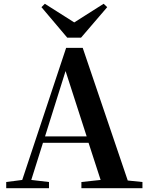

<svg xmlns="http://www.w3.org/2000/svg" viewBox="-20 -999 786 1019"><path d="M218 -979 200 -961 337 -799H410L549 -961L530 -979L374 -880ZM328 -622 440 -275H219ZM412 0H736V-33L658 -41L419 -745H331L98 -44L13 -33V0H240V-33L146 -44L208 -241H450L514 -44L412 -33Z"/></svg>

Font: GenRyuMin2 TW B
Style: Regular
Weight: 700
Version: Version 2.100;PS 2.1;hotconv 16.6.51;makeotf.lib2.5.65220 DE